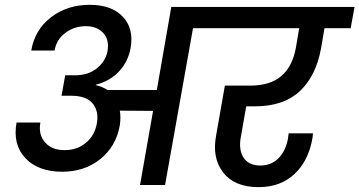

<svg xmlns="http://www.w3.org/2000/svg" viewBox="-20 -769 1494 798"><path d="M292 -456.1Q347.2 -456.1 383.1 -485.4Q418.9 -514.6 426.8 -556.2Q435.1 -603.5 409.2 -631.8Q383.3 -660.2 336.9 -660.2Q288.6 -660.2 251.5 -632.3Q214.4 -604.5 207 -559.1H109.9Q124.5 -645.5 192.1 -697.3Q259.8 -749 353 -749Q442.9 -749 490 -700Q537.1 -650.9 522.9 -569.8Q512.7 -513.2 475.3 -472.9Q438 -432.6 378.9 -417L377.9 -415Q402.8 -410.2 426.8 -395H631.8L691.9 -740.2H918L903.8 -651.9H782.2L666 0H562L616.2 -308.1L478 -309.1Q482.9 -283.7 478 -248Q462.4 -160.2 396.7 -107.7Q331.1 -55.2 238.8 -55.2Q138.7 -55.2 85.4 -111.8Q32.2 -168.5 48.8 -259.8H147.9Q138.7 -210 167 -177.5Q195.3 -145 248 -145Q301.3 -145 337.9 -176Q374.5 -207 382.8 -257.8Q387.7 -286.6 380.9 -309.1H379.9V-312Q359.9 -371.1 276.9 -371.1H235.8L251 -456.1Z M856.4 -651.9 871.6 -740.2H1453.6L1437.5 -651.9H1328.6L1314.5 -568.8Q1293.5 -453.1 1226.1 -390.1Q1158.7 -327.1 1040.5 -327.1H1003.4L981.4 -202.1Q970.7 -148.4 991.7 -114.7Q1012.7 -81.1 1062.5 -81.1Q1107.4 -81.1 1137.5 -111.3Q1167.5 -141.6 1176.8 -192.9L1179.7 -214.8H1280.8Q1278.8 -199.2 1278.8 -195.8Q1262.7 -101.1 1204.3 -46.1Q1146 8.8 1054.7 8.8Q955.1 8.8 907.7 -51.8Q860.4 -112.3 878.4 -207L914.6 -413.1H1018.6Q1101.6 -413.1 1148.2 -452.1Q1194.8 -491.2 1209.5 -568.8L1223.6 -651.9Z"/></svg>

Font: SVN-Poppins Medium
Style: Italic
Weight: 500
Italic angle: -10°
Designer: Ninad Kale (Devanagari), Jonny Pinhorn (Latin)
Foundry: Indian Type Foundry
Version: Version 3.002 2017